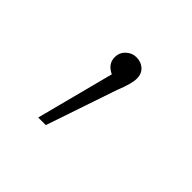

<svg xmlns="http://www.w3.org/2000/svg" viewBox="-64 -96 286 286"><g transform="rotate(45 78.5 46.5)"><path d="M104 -15Q104 -4 95 18L57 130H41L73 7Q58 0 58 -14Q58 -24 65 -30.5Q72 -37 81 -37Q91 -37 97.5 -31Q104 -25 104 -15Z"/></g></svg>

Font: Fira Sans Extra Condensed Thin
Style: Regular
Weight: 250
Width: 1
Designer: Carrois Corporate & Edenspiekermann AG
Foundry: Carrois Corporate GbR & Edenspiekermann AG
Version: Version 4.203